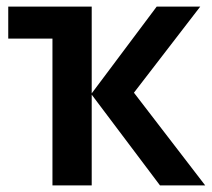

<svg xmlns="http://www.w3.org/2000/svg" viewBox="-20 -562 642 582"><path d="M139 0V-445H5V-542H258V-279L455 -542H587L386 -281L602 0H465L258 -275V0Z"/></svg>

Font: Noto Sans Mono SemiBold
Style: Regular
Weight: 600
Designer: Monotype Design Team
Foundry: Monotype Imaging Inc.
Version: Version 2.014; ttfautohint (v1.8.4.7-5d5b)